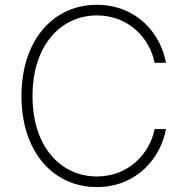

<svg xmlns="http://www.w3.org/2000/svg" viewBox="-20 -757 765 787"><path d="M377 9.8C540.5 9.8 639.6 -110.4 660.2 -228H613.8C594.2 -128.9 508.8 -33.7 377 -33.7C233.9 -33.7 113.3 -148.9 113.3 -363.3C113.3 -576.2 233.4 -693.8 377 -693.8C508.8 -693.8 594.2 -599.1 613.8 -499.5H660.2C639.6 -618.7 540 -737.3 377 -737.3C195.3 -737.3 67.9 -588.9 67.9 -363.3C67.9 -138.2 195.3 9.8 377 9.8Z"/></svg>

Font: Raveo ExtraLight
Style: Regular
Weight: 200
Designer: Jakub Foglar, Rasmus Andersson (Inter)
Foundry: Jakubfoglar.com
Version: Version 1.100;Glyphs 3.2.3 (3260)